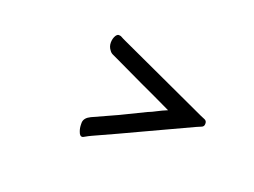

<svg xmlns="http://www.w3.org/2000/svg" viewBox="-61 -859 738 558"><g transform="rotate(20 308.0 -580.5)"><path d="M549.8 -581.1Q549.8 -573.2 542 -570.3Q534.2 -567.4 528.3 -564.5Q459 -532.2 389.6 -500Q321.3 -467.8 252 -436.5Q243.2 -432.6 231.4 -425.8Q228.5 -423.8 225.6 -423.8Q218.8 -423.8 214.8 -435.5Q210.9 -445.3 210.9 -458Q210.9 -460 210.9 -462.9Q211.9 -477.5 230.5 -486.3Q268.6 -503.9 305.7 -520.5Q342.8 -538.1 379.9 -556.6Q392.6 -561.5 405.3 -568.4Q418 -575.2 434.6 -582Q383.8 -606.4 336.9 -627.9Q290 -650.4 244.1 -671.9Q237.3 -674.8 229.5 -678.7Q222.7 -681.6 218.8 -687.5Q210.9 -697.3 210.9 -710Q210.9 -722.7 216.8 -732.4Q221.7 -739.3 226.6 -738.3Q229.5 -738.3 232.4 -737.3Q241.2 -732.4 250 -728.5Q319.3 -696.3 389.6 -664.1Q459 -631.8 529.3 -599.6Q535.2 -596.7 543 -593.8Q549.8 -590.8 549.8 -583Q549.8 -582 549.8 -581.1Z"/></g></svg>

Font: Das Gitter
Style: Book
Weight: 400
Version: Version 006.000